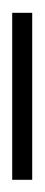

<svg xmlns="http://www.w3.org/2000/svg" viewBox="78 -812 72 307"><g transform="rotate(-90 113.5 -658.0)"><path d="M-20 -642H247V-674H-20Z"/></g></svg>

Font: TitilliumText22L
Style: 1 wt
Weight: 100
Designer: Campivisivi
Foundry: Campivisivi
Version: 1.000